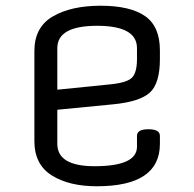

<svg xmlns="http://www.w3.org/2000/svg" viewBox="-20 -635 678 670"><path d="M538 -459V-429Q538 -344 503 -312Q468 -280 375 -271L180 -252V-133Q180 -55 310 -55Q458 -55 458 -123V-161Q458 -184 498 -184Q538 -184 538 -161V-133Q538 15 318 15Q221 15 160.5 -23Q100 -61 100 -143V-457Q100 -540 164 -577.5Q228 -615 331 -615Q434 -615 486 -579Q538 -543 538 -459ZM180 -467V-322L368 -341Q425 -347 441.5 -365Q458 -383 458 -429V-467Q458 -545 319 -545Q180 -545 180 -467Z"/></svg>

Font: Offside
Style: Regular
Weight: 400
Designer: Eduardo Rodriguez Tunni
Foundry: Eduardo Rodriguez Tunni
Version: Version 1.001